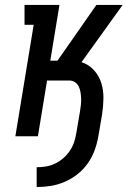

<svg xmlns="http://www.w3.org/2000/svg" viewBox="-20 -550 540 775"><path d="M128 205V125Q146 125 165 122Q184 119 202 110.5Q220 102 235.5 88.5Q251 75 262 58.5Q273 42 279 24Q285 6 288 -13L303 -101Q305 -114 306.5 -126.5Q308 -139 307.5 -152Q307 -165 305 -177.5Q303 -190 298 -200.5Q293 -211 283 -218Q273 -225 260 -225H170L133 0H42L116 -450H79V-530H220L183 -305H212L369 -530H475L309 -299Q338 -290 359 -267Q380 -244 389 -214.5Q398 -185 397.5 -152.5Q397 -120 392 -88L377 0Q372 29 362 56.5Q352 84 334.5 109Q317 134 293 153Q269 172 241 184Q213 196 184.5 200.5Q156 205 128 205Z"/></svg>

Font: Iosevka Slab Medium
Style: Italic
Weight: 500
Italic angle: -9°
Monospace: yes
Designer: Belleve Invis
Foundry: Belleve Invis
Version: Version 11.1.0; ttfautohint (v1.8.3)